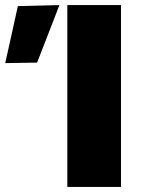

<svg xmlns="http://www.w3.org/2000/svg" viewBox="-152 -733 556 753"><path d="M112 0V-713H322.5V0ZM-131.5 -485.5Q-119 -541.5 -106.5 -597.8Q-94 -654 -82 -709L81 -713Q58.5 -654.5 36.5 -598Q14.5 -541.5 -6.5 -487.5Z"/></svg>

Font: Heraclito ExtraBold
Style: Regular
Weight: 800
Designer: Kostas Bartsokas (font) & Cristiano Sobral (main changes)
Foundry: Kostas Bartsokas (font) & Cristiano Sobral (main changes)
Version: Version 1.00;July 8, 2020;FontCreator 13.0.0.2655 64-bit